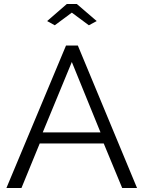

<svg xmlns="http://www.w3.org/2000/svg" viewBox="-20 -937 716 957"><path d="M309 -710H368L663 0H589L497 -222H178L87 0H12ZM481 -277 338 -628 193 -277ZM215 -832 313 -917H363L462 -832L423 -811L338 -874L253 -811Z"/></svg>

Font: Oxford Sans
Style: Regular
Weight: 400
Designer: Matt McInerney, Pablo Impallari, Rodrigo Fuenzalida
Foundry: Matt McInerney, Pablo Impallari, Rodrigo Fuenzalida
Version: Version 3.000g; ttfautohint (v1.5) -l 8 -r 28 -G 28 -x 14 -D